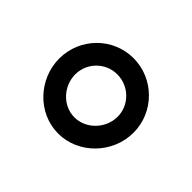

<svg xmlns="http://www.w3.org/2000/svg" viewBox="-72 -864 477 477"><g transform="rotate(-45 166.5 -625.5)"><path d="M34 -626C34 -554 96 -495 168 -495C240 -495 299 -554 299 -626C299 -698 240 -756 168 -756C96 -756 34 -698 34 -626ZM91 -626C91 -667 127 -700 168 -700C209 -700 242 -667 242 -626C242 -585 209 -551 168 -551C127 -551 91 -585 91 -626Z"/></g></svg>

Font: Charger Sport
Style: Regular
Weight: 400
Designer: Jasper
Foundry: Cannot Into Space Fonts
Version: Version 1.1